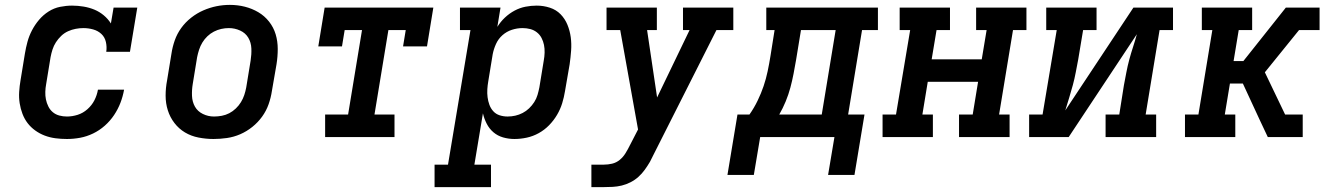

<svg xmlns="http://www.w3.org/2000/svg" viewBox="-20 -561 5440 786"><path d="M254 8Q230 8 207 5Q184 2 163 -6Q142 -14 124 -27Q106 -40 93 -57Q80 -74 72 -95Q64 -116 60.5 -138.5Q57 -161 58.5 -185Q60 -209 64 -232L82 -342Q86 -366 92.5 -390Q99 -414 111 -437Q123 -460 140 -480Q157 -500 179 -514Q201 -528 226 -533Q251 -538 275 -538Q299 -538 322.5 -534Q346 -530 366.5 -521.5Q387 -513 404.5 -498.5Q422 -484 434 -465L445 -530H542L512 -349H415Q418 -369 413.5 -389Q409 -409 395 -422Q381 -435 361.5 -440.5Q342 -446 321 -446Q306 -446 290 -443Q274 -440 258.5 -433Q243 -426 230.5 -414Q218 -402 209 -388Q200 -374 195 -358.5Q190 -343 187 -327L169 -217Q166 -201 165.5 -185Q165 -169 168 -154Q171 -139 178 -125Q185 -111 196.5 -101.5Q208 -92 223 -88Q238 -84 254 -84Q276 -84 298 -91Q320 -98 338 -114Q356 -130 366.5 -150.5Q377 -171 381 -194H488Q483 -166 473 -140Q463 -114 447 -90Q431 -66 409 -46.5Q387 -27 361 -14.5Q335 -2 308 3Q281 8 254 8Z M854 8Q823 8 792.5 2Q762 -4 737 -19Q712 -34 694 -57.5Q676 -81 667 -109.5Q658 -138 658 -169.5Q658 -201 664 -232L682 -342Q686 -369 695.5 -396Q705 -423 722 -446.5Q739 -470 762.5 -488.5Q786 -507 812.5 -518.5Q839 -530 866 -535.5Q893 -541 921 -541Q953 -541 982.5 -533.5Q1012 -526 1037.5 -511Q1063 -496 1081.5 -472.5Q1100 -449 1108.5 -420.5Q1117 -392 1117 -360.5Q1117 -329 1112 -298L1093 -188Q1089 -161 1079.5 -134Q1070 -107 1053 -83.5Q1036 -60 1013 -41.5Q990 -23 963.5 -11.5Q937 0 909 4Q881 8 854 8ZM856 -84Q872 -84 888 -87Q904 -90 918.5 -97.5Q933 -105 945.5 -117Q958 -129 966.5 -143Q975 -157 980 -172Q985 -187 988 -203L1006 -313Q1010 -338 1009 -362.5Q1008 -387 996.5 -406.5Q985 -426 963 -436Q941 -446 917 -446Q901 -446 885.5 -442.5Q870 -439 855.5 -431.5Q841 -424 829 -412.5Q817 -401 808.5 -387Q800 -373 795 -357.5Q790 -342 787 -327L769 -217Q765 -193 766 -168.5Q767 -144 778 -124.5Q789 -105 810.5 -94.5Q832 -84 856 -84Q856 -84 856 -84Q856 -84 856 -84Z M1311 0V-92H1405L1462 -438H1391L1380 -371H1283L1309 -530H1754L1728 -371H1630L1641 -438H1570L1513 -92H1595V0Z M1759 205V113H1814L1906 -438H1863V-530H2029L2016 -451Q2029 -472 2047 -489Q2065 -506 2086.5 -517.5Q2108 -529 2131 -533.5Q2154 -538 2177 -538Q2205 -538 2231 -529.5Q2257 -521 2275 -502.5Q2293 -484 2303 -459.5Q2313 -435 2316.5 -408.5Q2320 -382 2318 -354Q2316 -326 2312 -298L2293 -188Q2289 -163 2281.5 -138.5Q2274 -114 2260.5 -91Q2247 -68 2228 -48.5Q2209 -29 2185.5 -16Q2162 -3 2136.5 2.5Q2111 8 2086 8Q2062 8 2039.5 1.5Q2017 -5 2000 -19.5Q1983 -34 1972.5 -54.5Q1962 -75 1957 -97L1922 113H1990V205ZM2058 -84Q2074 -84 2089.5 -87.5Q2105 -91 2119.5 -98.5Q2134 -106 2146 -117.5Q2158 -129 2167 -143Q2176 -157 2180.5 -172.5Q2185 -188 2188 -203L2206 -313Q2209 -329 2209.5 -345.5Q2210 -362 2207 -377Q2204 -392 2197 -405.5Q2190 -419 2178 -428.5Q2166 -438 2151 -442Q2136 -446 2119 -446Q2119 -446 2119 -446Q2119 -446 2119 -446Q2097 -446 2075.5 -439Q2054 -432 2037 -417Q2020 -402 2010.5 -381Q2001 -360 1997 -339L1979 -229Q1976 -212 1975 -195.5Q1974 -179 1976 -163Q1978 -147 1983.5 -132Q1989 -117 1999.5 -105.5Q2010 -94 2025.5 -89Q2041 -84 2058 -84Z M2401 205V113H2452Q2469 113 2486 109Q2503 105 2517 93.5Q2531 82 2540.5 66.5Q2550 51 2558 35Q2558 35 2558 34.5Q2558 34 2558 34L2559 33L2592 -31L2519 -438H2463V-530H2669V-438H2629L2670 -162L2803 -438H2776V-530H2982V-438H2913L2654 75Q2651 82 2647.5 88Q2644 94 2641 101Q2631 118 2619.5 134Q2608 150 2593.5 163Q2579 176 2561.5 185Q2544 194 2525.5 198.5Q2507 203 2488.5 204Q2470 205 2452 205Z M2958 155 2999 -92H3048Q3067 -119 3081.5 -149Q3096 -179 3106 -208.5Q3116 -238 3122.5 -269Q3129 -300 3134 -331L3151 -438H3117V-530H3574V-438H3509L3452 -92H3519L3478 155H3370L3396 0H3092L3066 155ZM3170 -92H3344L3401 -438H3259L3239 -316Q3234 -287 3228.5 -258.5Q3223 -230 3215.5 -202Q3208 -174 3196.5 -146Q3185 -118 3170 -92Z M3593 0V-92H3648L3706 -438H3663V-530H3869V-438H3814L3794 -318H3999L4019 -438H3976V-530H4182V-438H4127L4070 -92H4113V0H3906V-92H3962L3984 -226H3778L3756 -92H3799V0Z M4193 0V-92H4248L4306 -438H4263V-530H4469V-438H4414L4394 -318Q4389 -292 4384 -265.5Q4379 -239 4372 -213Q4365 -187 4357 -161Q4349 -135 4341 -109L4620 -530H4782V-438H4727L4670 -92H4713V0H4506V-92H4562L4581 -212Q4586 -238 4591 -264.5Q4596 -291 4603 -317Q4610 -343 4618.5 -369Q4627 -395 4634 -421L4355 0Z M4831 0V-92H4886L4943 -438H4900V-530H5106V-438H5051L5030 -311H5070L5244 -530H5382V-438H5298L5158 -265L5241 -92H5313V0H5170L5137 -70L5068 -219H5015L4994 -92H5037V0Z"/></svg>

Font: Iosevka Slab SmBdExObl
Style: Regular
Weight: 600
Width: 7
Italic angle: -9°
Monospace: yes
Designer: Belleve Invis
Foundry: Belleve Invis
Version: Version 11.1.0; ttfautohint (v1.8.3)